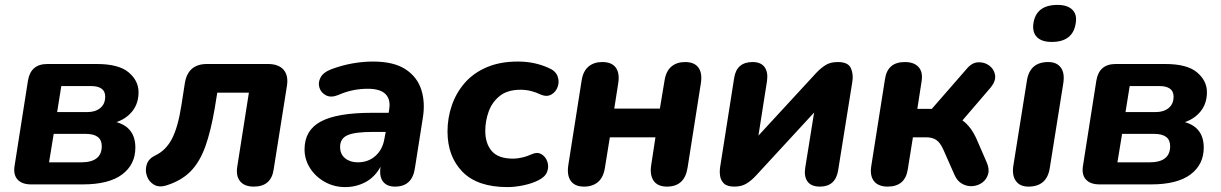

<svg xmlns="http://www.w3.org/2000/svg" viewBox="-20 -752 4978 783"><path d="M107 0Q69 0 51 -20.5Q33 -41 40 -79L94 -423Q105 -491 173 -491H375Q464 -491 504.5 -457Q545 -423 545 -376Q545 -331 520.5 -299.5Q496 -268 455 -254Q532 -232 532 -150Q532 -81 478 -40.5Q424 0 317 0ZM213 -295H337Q369 -295 389 -311.5Q409 -328 409 -358Q409 -380 394 -390.5Q379 -401 352 -401H230ZM180 -90H311Q395 -90 395 -156Q395 -206 330 -206H199Z M1015 9Q977 9 959 -13Q941 -35 948 -75L995 -374H866L856 -312Q840 -218 817.5 -155Q795 -92 758 -54Q721 -16 662 3Q630 14 608.5 1.5Q587 -11 579 -34.5Q571 -58 578.5 -81.5Q586 -105 613 -118Q656 -138 681 -185.5Q706 -233 720 -324L734 -414Q747 -491 824 -491H1073Q1116 -491 1136.5 -467.5Q1157 -444 1150 -401L1096 -61Q1086 9 1015 9Z M1388 11Q1342 11 1304 -10.5Q1266 -32 1244 -67Q1222 -102 1222 -143Q1222 -221 1288.5 -256.5Q1355 -292 1497 -292H1565L1567 -305Q1574 -346 1552.5 -368Q1531 -390 1480 -390Q1449 -390 1419.5 -384Q1390 -378 1358 -364Q1330 -353 1310 -363Q1290 -373 1283 -393.5Q1276 -414 1287 -435.5Q1298 -457 1332 -470Q1375 -486 1418 -493.5Q1461 -501 1501 -501Q1585 -501 1633 -470Q1681 -439 1698 -386.5Q1715 -334 1704 -269L1672 -66Q1661 9 1591 9Q1558 9 1542 -11.5Q1526 -32 1532 -72Q1508 -29 1470 -9Q1432 11 1388 11ZM1439 -90Q1482 -90 1511.5 -116.5Q1541 -143 1548 -188L1553 -214H1500Q1427 -214 1397 -200.5Q1367 -187 1367 -153Q1367 -123 1387.5 -106.5Q1408 -90 1439 -90Z M2050 11Q1927 11 1866 -51.5Q1805 -114 1805 -216Q1805 -271 1822.5 -322Q1840 -373 1875 -413.5Q1910 -454 1964.5 -477.5Q2019 -501 2092 -501Q2127 -501 2157.5 -494.5Q2188 -488 2215 -476Q2245 -464 2253.5 -442Q2262 -420 2254.5 -398.5Q2247 -377 2228.5 -366.5Q2210 -356 2186 -366Q2145 -386 2103 -386Q2050 -386 2018.5 -361Q1987 -336 1973 -297.5Q1959 -259 1959 -218Q1959 -167 1985.5 -136Q2012 -105 2073 -105Q2088 -105 2108.5 -109.5Q2129 -114 2151 -124Q2172 -133 2188.5 -123Q2205 -113 2212 -93Q2219 -73 2211.5 -52Q2204 -31 2176 -17Q2151 -4 2115.5 3.5Q2080 11 2050 11Z M2362 9Q2324 9 2307.5 -14.5Q2291 -38 2298 -81L2352 -424Q2358 -462 2380 -480.5Q2402 -499 2436 -499Q2475 -499 2491.5 -476Q2508 -453 2501 -411L2485 -309H2671L2690 -423Q2696 -462 2718 -480.5Q2740 -499 2774 -499Q2812 -499 2828.5 -476Q2845 -453 2838 -411L2784 -68Q2772 9 2700 9Q2662 9 2645.5 -15Q2629 -39 2636 -81L2653 -192H2467L2447 -68Q2441 -29 2419 -10Q2397 9 2362 9Z M2975 9Q2945 9 2932 -4Q2919 -17 2916.5 -35.5Q2914 -54 2917 -72L2974 -434Q2984 -499 3049 -499Q3083 -499 3098 -478.5Q3113 -458 3108 -422L3073 -199L3309 -455Q3328 -475 3347.5 -487Q3367 -499 3397 -499Q3439 -499 3450 -474Q3461 -449 3456 -419L3398 -57Q3387 9 3324 9Q3288 9 3273 -12Q3258 -33 3264 -69L3300 -293L3064 -37Q3045 -16 3024.5 -3.5Q3004 9 2975 9Z M3600 9Q3562 9 3544.5 -13Q3527 -35 3533 -74L3589 -429Q3599 -499 3670 -499Q3708 -499 3726.5 -478Q3745 -457 3738 -418L3721 -308H3780L3923 -472Q3944 -497 3969.5 -498Q3995 -499 4014.5 -484.5Q4034 -470 4038 -446Q4042 -422 4020 -395L3905 -261Q3940 -236 3963 -184L4003 -92Q4016 -63 4009.5 -41.5Q4003 -20 3986 -7.5Q3969 5 3947 7Q3925 9 3904.5 -2Q3884 -13 3873 -38L3827 -142Q3814 -171 3798 -181.5Q3782 -192 3757 -192H3703L3682 -61Q3671 9 3600 9Z M4269 -581Q4229 -581 4209.5 -600Q4190 -619 4194 -654Q4204 -732 4293 -732Q4333 -732 4353 -712.5Q4373 -693 4367 -658Q4356 -581 4269 -581ZM4174 9Q4139 9 4122.5 -14.5Q4106 -38 4113 -79L4168 -424Q4180 -499 4255 -499Q4290 -499 4306.5 -476Q4323 -453 4316 -411L4261 -66Q4249 9 4174 9Z M4464 0Q4426 0 4408 -20.5Q4390 -41 4397 -79L4451 -423Q4462 -491 4530 -491H4732Q4821 -491 4861.5 -457Q4902 -423 4902 -376Q4902 -331 4877.5 -299.5Q4853 -268 4812 -254Q4889 -232 4889 -150Q4889 -81 4835 -40.5Q4781 0 4674 0ZM4570 -295H4694Q4726 -295 4746 -311.5Q4766 -328 4766 -358Q4766 -380 4751 -390.5Q4736 -401 4709 -401H4587ZM4537 -90H4668Q4752 -90 4752 -156Q4752 -206 4687 -206H4556Z"/></svg>

Font: Nunito ExtraBold
Style: Italic
Weight: 800
Italic angle: -9°
Designer: Vernon Adams
Foundry: Vernon Adams
Version: Version 3.601; ttfautohint (v1.8.2.53-6de2)